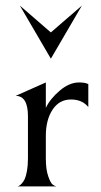

<svg xmlns="http://www.w3.org/2000/svg" viewBox="-20 -667 360 687"><path d="M162 -551 273 -647 162 -457 51 -647ZM144 -281Q159 -313 193.5 -342.5Q228 -372 263 -372Q285 -372 296 -366V-284Q274 -311 234 -311Q192 -311 168 -274.5Q144 -238 144 -181V-100Q144 -61 152.5 -36.5Q161 -12 168.5 -6.5Q176 -1 182 0H41Q44 0 48 -2Q52 -4 58 -10.5Q64 -17 68.5 -26.5Q73 -36 76.5 -55.5Q80 -75 80 -100V-251Q80 -324 36 -324L144 -372Z"/></svg>

Font: Bellefair
Style: Regular
Weight: 400
Designer: Nick Shinn, Liron Lavi Turkenic
Foundry: Shinntype
Version: Version 1.003;PS 001.003;hotconv 1.0.88;makeotf.lib2.5.64775